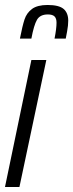

<svg xmlns="http://www.w3.org/2000/svg" viewBox="-23 -751 294 771"><path d="M-3 0 103 -510H163L55 0ZM251 -668Q251 -649 246.5 -625Q242 -601 241 -596H196Q204 -636 204 -660Q204 -677 196 -685Q188 -693 169 -693Q138 -693 125.5 -671.5Q113 -650 103 -596H57Q67 -647 75.5 -673Q84 -699 105.5 -715Q127 -731 168 -731Q214 -731 232.5 -715Q251 -699 251 -668Z"/></svg>

Font: Saira Ultra Condensed
Style: Italic
Weight: 400
Width: 1
Italic angle: -12°
Designer: Hector Gatti with collaboration of the Omnibus-Type team
Foundry: Omnibus-Type
Version: Version 1.001; ttfautohint (v1.8)